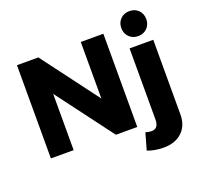

<svg xmlns="http://www.w3.org/2000/svg" viewBox="-162 -972 1421 1356"><g transform="rotate(-20 549.0 -293.5)"><path d="M68 -700.6H228.6L595.9 -211.3L547.6 -195V-700.6H717.3V0H556.7L190.4 -487.7L239.1 -504V0H68ZM758.1 54.7Q768.4 57.6 778.8 59.8Q789.1 62 800 62.4Q856 64.4 856 -5.9V-540.1H1033.9V20.4Q1033.9 105.1 981.7 153.5Q929.6 201.9 840 200.9Q774 200 722.9 179.6ZM943.9 -788.3Q984.9 -788.3 1011.3 -761.9Q1037.7 -735.4 1037.7 -694.4Q1037.7 -653.9 1011.3 -627.2Q984.9 -600.6 943.9 -600.6Q903.3 -600.6 876.6 -627.2Q850 -653.9 850 -694.4Q850 -735.4 876.6 -761.9Q903.3 -788.3 943.9 -788.3Z"/></g></svg>

Font: Alexandria
Style: Regular
Weight: 400
Designer: Mohamed Gaber
Foundry: Kief Type Foundry
Version: Version 5.100